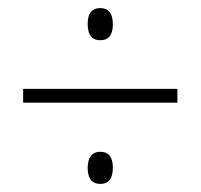

<svg xmlns="http://www.w3.org/2000/svg" viewBox="-20 -589 495 473"><path d="M227 -490C250 -490 258 -506 258 -529C258 -553 250 -569 227 -569C204 -569 196 -553 196 -530C196 -506 204 -490 227 -490ZM37 -336H417V-370H37ZM227 -136C250 -136 258 -152 258 -176C258 -199 250 -215 227 -215C205 -215 196 -199 196 -175C196 -153 204 -136 227 -136Z"/></svg>

Font: Noto Sans Gujarati Condensed ExtraLight
Style: Regular
Weight: 200
Width: 3
Designer: Jelle Bosma - Monotype Design Team, Universal Thirst
Foundry: Monotype Imaging Inc.
Version: Version 2.106